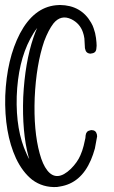

<svg xmlns="http://www.w3.org/2000/svg" viewBox="-20 -749 458 769"><path d="M220 -729Q305 -728 345 -658Q352 -646 355 -636Q362 -617 364.5 -597Q367 -577 367 -566L366 -555Q365 -537 347 -535Q344 -534 341 -534Q324 -536 321 -553Q320 -555 320 -557Q320 -559 320 -559Q320 -559 318 -595Q316 -609 312 -620Q300 -655 266 -672Q224 -692 194 -655Q174 -629 157 -584Q125 -490 119 -358Q114 -225 139 -134Q151 -90 169 -67Q207 -18 264 -73Q290 -99 302 -127Q310 -145 315 -165Q320 -185 322 -196L323 -207Q325 -224 341 -227Q344 -228 346 -228Q364 -228 368 -211Q369 -207 369 -203Q369 -203 360 -154Q353 -129 344 -108Q304 -15 220 -2Q214 -1 208 0Q152 3 109 -29Q70 -60 44 -115Q-3 -217 1 -365Q7 -513 60 -615Q115 -719 204 -728Q212 -729 220 -729ZM129 -637Q114 -618 101 -593Q52 -501 47 -363Q43 -226 86 -134Q91 -122 97 -112Q96 -118 94 -122Q68 -220 73 -360Q80 -499 114 -599Q121 -620 129 -637Z"/></svg>

Font: Santa Chrismast Display
Style: Regular
Weight: 400
Designer: MUHAMMAD YONI
Version: Version 001.000